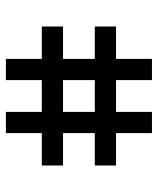

<svg xmlns="http://www.w3.org/2000/svg" viewBox="38 -676 536 652"><g transform="rotate(90 306.0 -350.0)"><path d="M180 -102V-224H70V-296H180V-404H70V-476H180V-598H252V-476H360V-598H432V-476H542V-404H432V-296H542V-224H432V-102H360V-224H252V-102ZM252 -296H360V-404H252Z"/></g></svg>

Font: Space Mono
Style: Regular
Weight: 400
Monospace: yes
Designer: Colophon Foundry + Benjamin Critton
Foundry: Colophon Foundry & Benjamin Critton
Version: Version 1.003; ttfautohint (v1.8.4.7-5d5b)